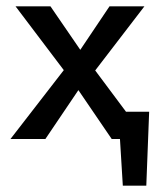

<svg xmlns="http://www.w3.org/2000/svg" viewBox="-20 -438 514 605"><path d="M377 -86H450L441 147H367L358 0H332L227 -154L123 0H13L181 -217L29 -418H139L233 -281L325 -418H435L280 -216Z"/></svg>

Font: EauTest Semibold
Style: Regular
Weight: 600
Designer: Christian Thalmann (Catharsis Fonts)
Version: Version 0.001;PS 000.001;hotconv 1.0.88;makeotf.lib2.5.64775